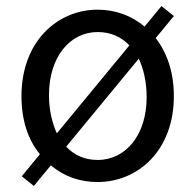

<svg xmlns="http://www.w3.org/2000/svg" viewBox="-20 -589 646 635"><path d="M555 -536 514 -569 458 -501C415 -538 360 -557 303 -557C170 -557 51 -452 51 -271C51 -191 73 -126 112 -79L52 -6L92 26L148 -42C193 -5 244 13 303 13C436 13 555 -91 555 -271C555 -351 532 -415 495 -463ZM168 -148C151 -186 142 -228 142 -275C142 -399 210 -483 303 -483C345 -483 380 -468 408 -439ZM439 -395C455 -360 465 -318 465 -267C465 -144 397 -60 303 -60C261 -60 226 -75 199 -104Z"/></svg>

Font: Spoqa Han Sans Neo Regular
Style: Regular
Weight: 400
Designer: [Spoqa Han Sans Neo] Dong-huui Kim  Younghwa Kang  Yujin Lee  [Noto Sans] Ryoko NISHIZUKA  (kana & ideographs); Paul D. 
Foundry: Spoqa (http://www.spoqa-han-sans.com)
Version: Version 1.000